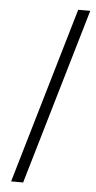

<svg xmlns="http://www.w3.org/2000/svg" viewBox="-56 -786 438 873"><g transform="rotate(5 163.0 -350.0)"><path d="M320 -752 84 52H29L265 -752Z"/></g></svg>

Font: Pathway Extreme Condensed Thin
Style: Italic
Weight: 250
Width: 3
Italic angle: -8°
Version: Version 1.001;gftools[0.9.26]